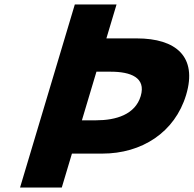

<svg xmlns="http://www.w3.org/2000/svg" viewBox="-20 -845 872 865"><path d="M505.1 -825H317.1L70.3 0H258.3L304.1 -153H440.8C618.4 -153 767.8 -248 818.7 -418C869.8 -589 773.7 -672 596.1 -672H459.3ZM349 -303 414.5 -522H478.6C568.1 -522 639 -496 613.9 -412C589.1 -329 502.6 -303 413.1 -303Z"/></svg>

Font: Hussar
Style: BdSuprExtOblThree
Weight: 700
Foundry: Cannot Into Space Fonts
Version: Version 2.00